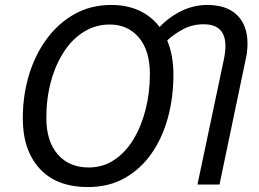

<svg xmlns="http://www.w3.org/2000/svg" viewBox="-20 -745 1045 775"><path d="M335 10Q208 10 140 -64.5Q72 -139 72 -267Q72 -360 97 -442.5Q122 -525 169 -588.5Q216 -652 281.5 -688.5Q347 -725 429 -725Q493 -725 542.5 -702Q592 -679 624 -636Q662 -676 712 -700.5Q762 -725 816 -725Q896 -725 937.5 -683.5Q979 -642 979 -570Q979 -555 977.5 -539.5Q976 -524 972 -507L866 0H777L884 -507Q890 -536 890 -559Q890 -647 802 -647Q757 -647 720 -627.5Q683 -608 655 -582Q680 -521 680 -444Q680 -351 657.5 -269Q635 -187 591 -124.5Q547 -62 483 -26Q419 10 335 10ZM338 -69Q395 -69 440.5 -99Q486 -129 518 -181.5Q550 -234 567.5 -302Q585 -370 585 -446Q585 -541 540.5 -593.5Q496 -646 423 -646Q366 -646 319 -617Q272 -588 238 -536Q204 -484 185.5 -415.5Q167 -347 167 -269Q167 -175 213 -122Q259 -69 338 -69Z"/></svg>

Font: Manna Sans
Style: Italic
Weight: 400
Italic angle: -12°
Designer: Monotype Design Team
Foundry: Monotype Imaging Inc.
Version: Version 2.001.1; ttfautohint (v1.8.2)